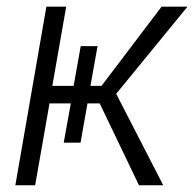

<svg xmlns="http://www.w3.org/2000/svg" viewBox="-20 -548 575 568"><path d="M534.7 -528.3 323.7 -270.5 462.9 0H391.1L274.9 -242.2H238.8L218.3 -126H168.5L189.5 -242.2H126.5L84 0H25.4L117.2 -528.3H175.8L134.8 -293.9H197.8L218.8 -411.6H268.6L247.6 -293.9H280.3L458 -528.3Z"/></svg>

Font: Roboto Light
Style: Italic
Weight: 300
Italic angle: -12°
Designer: Google
Version: Version 2.134; 2016; ttfautohint (v1.6)